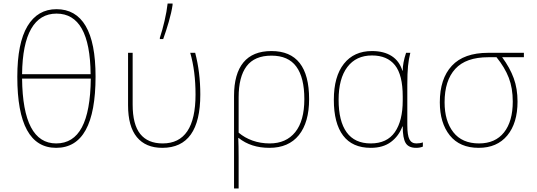

<svg xmlns="http://www.w3.org/2000/svg" viewBox="-20 -827 3040 1087"><path d="M78 -392Q78 -583 135.5 -679Q193 -775 300 -775Q409 -775 465 -680Q521 -585 521 -394Q521 10 298 10Q78 10 78 -392ZM493 -407Q490 -750 300 -750Q206 -750 156.5 -664Q107 -578 105 -407ZM494 -382H105Q109 -15 298 -15Q395 -15 443.5 -106Q492 -197 494 -382Z M705 -231V-528H731V-235Q731 -122 774 -68.5Q817 -15 901 -15Q1087 -15 1087 -292Q1087 -424 1057 -528H1085Q1114 -418 1114 -292Q1114 10 899 10Q805 10 755 -50.5Q705 -111 705 -231ZM885 -613Q899 -655 911.5 -708.5Q924 -762 929 -807H957V-799Q951 -757 935.5 -703.5Q920 -650 904 -606H885Z M1305 -284Q1305 -409 1358 -473.5Q1411 -538 1517 -538Q1730 -538 1730 -266Q1730 -134 1672 -62Q1614 10 1505 10Q1401 10 1331 -46H1329Q1331 -2 1331 63V240H1305ZM1703 -266Q1703 -388 1657.5 -450Q1612 -512 1517 -512Q1421 -512 1376 -452Q1331 -392 1331 -276V-76Q1365 -47 1410 -31Q1455 -15 1507 -15Q1600 -15 1651.5 -79Q1703 -143 1703 -266Z M1870 -262Q1870 -394 1927 -466Q1984 -538 2086 -538Q2153 -538 2197 -510Q2241 -482 2258 -427H2260Q2260 -471 2279 -528H2303Q2294 -493 2290 -453Q2286 -413 2286 -348V-119Q2286 -61 2298 -38Q2310 -15 2337 -15Q2358 -15 2374 -21V3Q2358 10 2336 10Q2293 10 2276.5 -17.5Q2260 -45 2260 -111H2258Q2238 -57 2193.5 -23.5Q2149 10 2079 10Q1975 10 1922.5 -59.5Q1870 -129 1870 -262ZM2260 -258V-281Q2260 -403 2216 -458Q2172 -513 2086 -513Q1996 -513 1946.5 -447.5Q1897 -382 1897 -262Q1897 -141 1942.5 -78Q1988 -15 2079 -15Q2171 -15 2215.5 -79Q2260 -143 2260 -258Z M2470 -248Q2470 -381 2538 -454.5Q2606 -528 2744 -528H2946V-503H2823Q2867 -443 2888.5 -384Q2910 -325 2910 -252Q2910 -130 2852 -60Q2794 10 2690 10Q2583 10 2526.5 -60.5Q2470 -131 2470 -248ZM2883 -252Q2883 -328 2860.5 -386.5Q2838 -445 2791 -503H2744Q2618 -503 2557.5 -437Q2497 -371 2497 -248Q2497 -142 2546.5 -78.5Q2596 -15 2692 -15Q2784 -15 2833.5 -77.5Q2883 -140 2883 -252Z"/></svg>

Font: Noto Sans Mono UI Thin
Style: Regular
Weight: 250
Monospace: yes
Designer: Monotype Design team
Foundry: Monotype Imaging Inc.
Version: Version 1.000